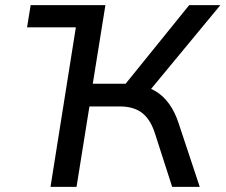

<svg xmlns="http://www.w3.org/2000/svg" viewBox="-20 -725 875 745"><path d="M85 -619 99 -705H389L375 -619ZM176 0 288 -705H389L340 -400H480L452 -381L714 -705H835L553 -364L511 -395Q552 -390 583 -371.5Q614 -353 636.5 -321.5Q659 -290 673 -247L755 0H648L582 -205Q565 -260 532.5 -286Q500 -312 444 -312H327L277 0Z"/></svg>

Font: Nunito Sans 7pt Medium
Style: Italic
Weight: 500
Italic angle: -9°
Designer: Vernon Adams
Foundry: Vernon Adams
Version: Version 3.101;gftools[0.9.27]